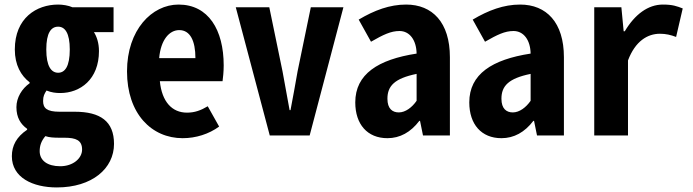

<svg xmlns="http://www.w3.org/2000/svg" viewBox="-20 -594 3040 842"><path d="M229 228C384 228 480 145 480 37C480 -62 420 -104 308 -104H241C185 -104 169 -120 169 -151C169 -173 175 -183 184 -197C206 -188 226 -186 244 -186C332 -186 414 -246 414 -370C414 -406 404 -434 392 -453H478V-562H298C280 -570 255 -574 235 -574C140 -574 45 -515 45 -377C45 -309 72 -262 110 -233V-229C76 -205 52 -166 52 -124C52 -78 71 -49 99 -29V-25C53 6 32 44 32 91C32 185 124 228 229 228ZM235 -275C205 -275 183 -303 183 -377C183 -450 204 -477 235 -477C265 -477 286 -449 286 -377C286 -303 265 -275 235 -275ZM244 135C188 135 154 110 154 69C154 45 161 24 179 3C197 9 216 10 243 10H263C313 10 340 21 340 62C340 100 301 135 244 135Z M781 12C839 12 896 -6 941 -39L891 -128C861 -110 834 -100 800 -100C735 -100 690 -147 681 -238H956C958 -252 961 -280 961 -307C961 -463 894 -574 763 -574C646 -574 537 -463 537 -281C537 -95 645 12 781 12ZM678 -339C685 -420 723 -462 766 -462C814 -462 837 -415 837 -339Z M1163 0H1338L1486 -562H1343L1285 -281C1275 -224 1265 -168 1254 -111H1250C1240 -168 1229 -224 1219 -281L1161 -562H1014Z M1679 12C1734 12 1781 -14 1819 -64H1822L1835 0H1953V-343C1953 -496 1876 -574 1761 -574C1689 -574 1622 -549 1553 -508L1607 -411C1661 -442 1694 -458 1732 -458C1776 -458 1806 -419 1807 -359C1638 -333 1538 -269 1538 -145C1538 -49 1591 12 1679 12ZM1729 -101C1701 -101 1679 -117 1679 -161C1679 -217 1710 -250 1807 -270V-152C1787 -123 1758 -101 1729 -101Z M2179 12C2234 12 2281 -14 2319 -64H2322L2335 0H2453V-343C2453 -496 2376 -574 2261 -574C2189 -574 2122 -549 2053 -508L2107 -411C2161 -442 2194 -458 2232 -458C2276 -458 2306 -419 2307 -359C2138 -333 2038 -269 2038 -145C2038 -49 2091 12 2179 12ZM2229 -101C2201 -101 2179 -117 2179 -161C2179 -217 2210 -250 2307 -270V-152C2287 -123 2258 -101 2229 -101Z M2586 0H2734V-329C2766 -414 2820 -446 2874 -446C2900 -446 2921 -441 2945 -432L2974 -557C2948 -567 2930 -574 2887 -574C2822 -574 2764 -531 2720 -457H2715L2705 -562H2586Z"/></svg>

Font: Noto Sans Mono CJK HK
Style: Bold
Weight: 700
Designer: Ryoko NISHIZUKA 西塚涼子 (kana, bopomofo & ideographs); Paul D. Hunt (Latin, Greek & Cyrillic); Sandoll Communications 산돌커뮤니
Foundry: Adobe
Version: Version 2.004;hotconv 1.0.118;makeotfexe 2.5.65603